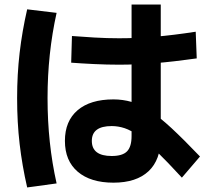

<svg xmlns="http://www.w3.org/2000/svg" viewBox="-20 -819 920 848"><path d="M266.7 -196.7Q266.7 -284.4 322.8 -332.2Q378.9 -380 481.1 -380Q522.2 -380 561.1 -368.9Q600 -357.8 642.2 -330Q684.4 -302.2 737.8 -252.8Q791.1 -203.3 863.3 -127.8L783.3 -34.4Q717.8 -105.6 672.2 -150Q626.7 -194.4 592.8 -218.9Q558.9 -243.3 530.6 -252.8Q502.2 -262.2 473.3 -262.2Q385.6 -262.2 385.6 -196.7Q385.6 -130 473.3 -130Q521.1 -130 541.1 -150.6Q561.1 -171.1 561.1 -217.8V-798.9H690V-211.1Q690 -113.3 636.1 -62.8Q582.2 -12.2 481.1 -12.2Q380 -12.2 323.3 -60.6Q266.7 -108.9 266.7 -196.7ZM294.4 -542.2 297.8 -660Q338.9 -656.7 396.1 -653.3Q453.3 -650 505.6 -650Q583.3 -650 663.3 -656.7Q743.3 -663.3 844.4 -678.9L848.9 -561.1Q746.7 -546.7 665.6 -540Q584.4 -533.3 505.6 -533.3Q453.3 -533.3 395 -536.1Q336.7 -538.9 294.4 -542.2ZM100 8.9Q77.8 -87.8 66.7 -183.3Q55.6 -278.9 55.6 -385.6Q55.6 -490 66.7 -585.6Q77.8 -681.1 100 -777.8L230 -762.2Q210 -672.2 200 -578.3Q190 -484.4 190 -385.6Q190 -285.6 200 -191.7Q210 -97.8 230 -8.9Z"/></svg>

Font: Paperlogy 7 Bold
Style: Regular
Weight: 700
Designer: redesigned by Lee Juim, glyphs from Gmarket Sans & Montserrat
Foundry: PT&
Version: Version 1.001